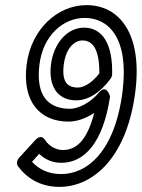

<svg xmlns="http://www.w3.org/2000/svg" viewBox="-20 -693 554 750"><path d="M278 -301C322 -301 371 -329 413 -387C416 -392 418 -397 418 -402C421 -517 383 -585 308 -585C243 -585 189 -524 179 -440C169 -357 204 -301 278 -301ZM284 -351C243 -351 221 -373 229 -440C238 -510 274 -535 302 -535C337 -535 369 -509 368 -406C336 -365 304 -351 284 -351ZM105 -61 133 -92C156 -70 185 -57 219 -57C311 -57 383 -137 410 -316C410 -316 397 -367 367 -332C333 -291 285 -268 254 -268C170 -268 119 -317 134 -440C148 -556 228 -623 311 -623C404 -623 484 -545 459 -338C429 -97 318 -13 219 -13C167 -13 131 -33 105 -61ZM54 -76C47 -68 43 -54 50 -44C82 0 135 37 212 37C349 37 478 -85 509 -338C536 -559 448 -673 318 -673C204 -673 101 -578 84 -440C66 -297 135 -218 248 -218C280 -218 315 -230 348 -252C318 -134 271 -107 225 -107C199 -107 172 -122 157 -145C140 -171 121 -149 118 -146Z"/></svg>

Font: Falling Sky
Style: CondOuObl
Weight: 400
Designer: Paul D. Hunt
Foundry: Adobe Systems Incorporated
Version: Version 1.02